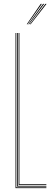

<svg xmlns="http://www.w3.org/2000/svg" viewBox="-20 -970 265 990"><path d="M60 0V-800H64V-4H219V0ZM68 -8V-800H72V-12H219V-8ZM76 -16V-800H80V-20H219V-16ZM118 -845 190 -950H196L122 -845ZM134 -845 214 -950H220L138 -845ZM126 -845 202 -950H208L130 -845Z"/></svg>

Font: Big Shoulders Inline Thin
Style: Regular
Weight: 100
Designer: Patric King
Foundry: XO Type Co
Version: Version 2.002